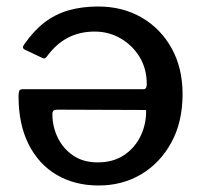

<svg xmlns="http://www.w3.org/2000/svg" viewBox="-20 -560 622 590"><path d="M431 -302Q431 -348 409.5 -384Q388 -420 351.5 -441.5Q315 -463 271 -463Q225 -463 188.5 -444Q152 -425 123 -385Q119 -381 116.5 -380.5Q114 -380 108 -383L57 -407Q46 -412 54 -423Q83 -465 116 -490.5Q149 -516 190 -528Q231 -540 282 -540Q357 -540 415.5 -506Q474 -472 507.5 -411.5Q541 -351 541 -271Q541 -185 506.5 -122Q472 -59 414 -24.5Q356 10 283 10Q210 10 154.5 -22.5Q99 -55 68 -116.5Q37 -178 37 -264Q37 -273 38.5 -279.5Q40 -286 52 -286H421Q427 -286 429 -290.5Q431 -295 431 -302ZM158 -223Q148 -223 144.5 -220Q141 -217 141 -209Q141 -171 157.5 -137Q174 -103 205 -82Q236 -61 280 -61Q328 -61 361.5 -83.5Q395 -106 412.5 -143Q430 -180 429 -222Z"/></svg>

Font: Libre Franklin Medium
Style: Regular
Weight: 500
Designer: Pablo Impallari, Rodrigo Fuenzalida, Nhung Nguyen
Foundry: Impallari Type
Version: Version 3.000